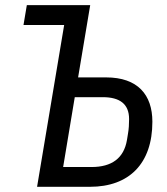

<svg xmlns="http://www.w3.org/2000/svg" viewBox="-20 -718 640 738"><path d="M122.5 0H326C476.2 0 565.7 -89.1 565.7 -250C565.7 -354 509.2 -420.5 387.8 -420.5H280.2L326.7 -698.2H83.1L70.3 -621.8H226.6ZM222.7 -76 267.4 -344.5H375C439.6 -344.5 476.2 -318.9 476.2 -260.3C476.2 -240.8 475.1 -221.9 471.9 -203.8L468 -180C456.3 -110.1 409.8 -76 331.7 -76Z"/></svg>

Font: Margiela Mono Italic Text It
Style: Regular
Weight: 400
Designer: Mike Abbink, Paul van der Laan, Pieter van Rosmalen
Foundry: Bold Monday
Version: Version 2.003 2021